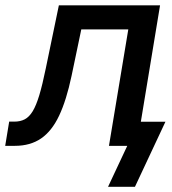

<svg xmlns="http://www.w3.org/2000/svg" viewBox="-55 -556 654 732"><path d="M-35.2 0 -20 -92.3H-0.5Q22.5 -92.3 39.3 -101.1Q56.2 -109.9 69.6 -131.8Q83 -153.8 95 -193.6Q106.9 -233.4 119.6 -295.4L169.4 -535.6H555.2L466.8 0H360.4L434.1 -443.8H254.9L217.8 -266.6Q198.2 -173.8 170.4 -115Q142.6 -56.2 101.6 -28.1Q60.5 0 2 0ZM356.9 156.2 430.2 0H395.5L410.6 -91.8H575.7L459.5 156.2Z"/></svg>

Font: Inter 20pt Medium
Style: Italic
Weight: 500
Italic angle: -9.3988°
Version: Version 4.001;git-66647c0bb